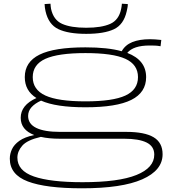

<svg xmlns="http://www.w3.org/2000/svg" viewBox="-20 -798 927 1038"><path d="M423 220Q228 220 130.5 183Q33 146 33 60Q33 34 44.5 9Q56 -16 84.5 -36.5Q113 -57 165 -68Q92 -96 92 -161Q92 -230 177 -268Q114 -307 114 -381Q114 -463 193.5 -502.5Q273 -542 442 -542Q563 -542 638 -521Q657 -555 695.5 -570.5Q734 -586 791 -586Q815 -586 852 -582L848 -548Q832 -551 818 -551.5Q804 -552 789 -552Q701 -552 668 -512Q770 -473 770 -381Q770 -298 690 -258Q610 -218 442 -218Q282 -218 202 -254Q169 -239 150.5 -218.5Q132 -198 132 -171Q132 -128 176 -106.5Q220 -85 304 -85H663Q762 -85 810.5 -56Q859 -27 859 36Q859 123 749 171.5Q639 220 423 220ZM442 -250Q590 -250 658 -281.5Q726 -313 726 -381Q726 -449 658 -480Q590 -511 442 -511Q294 -511 225.5 -480Q157 -449 157 -381Q157 -313 225.5 -281.5Q294 -250 442 -250ZM74 54Q74 125 163 156Q252 187 426 187Q621 187 717.5 148Q814 109 814 38Q814 -7 772.5 -27.5Q731 -48 651 -48H304Q244 -48 201 -58Q127 -41 100.5 -10.5Q74 20 74 54ZM446 -615Q349 -615 295.5 -640.5Q242 -666 226 -738Q222 -756 221 -776L253 -778Q253 -771 254 -764Q255 -757 256 -750Q269 -690 316 -669Q363 -648 446 -648Q529 -648 576 -669Q623 -690 635 -750Q636 -757 637.5 -764Q639 -771 639 -778L671 -776Q671 -766 669 -756Q667 -746 665 -737Q649 -665 596 -640Q543 -615 446 -615Z"/></svg>

Font: Georama ExtraExtended ExtraLight
Style: Regular
Weight: 200
Width: 8
Designer: Jean-Baptiste Levee
Foundry: Production Type
Version: Version 1.000